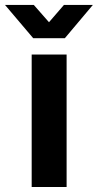

<svg xmlns="http://www.w3.org/2000/svg" viewBox="-62 -743 389 763"><path d="M63.9 0V-526.4H202.7V0ZM-42.1 -723.4H72.3L160.8 -622.7L104.4 -621.9L192.1 -723.4H307L195.7 -591.2H70Z"/></svg>

Font: Archivo SemiBold
Style: Regular
Weight: 600
Designer: Hector Gatti
Foundry: Omnibus-Type
Version: Version 2.001